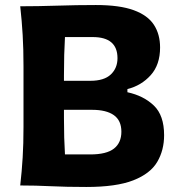

<svg xmlns="http://www.w3.org/2000/svg" viewBox="-20 -738 706 764"><path d="M323.5 6Q243 6 182.5 3Q122 0 60.5 0Q67 -57.5 70.2 -111.5Q73.5 -165.5 73.5 -232.5V-474.5Q73.5 -543.5 70.2 -598.8Q67 -654 60.5 -713Q130.5 -713 207.8 -715.5Q285 -718 361.5 -718Q456 -718 512 -697.5Q568 -677 592.5 -639.2Q617 -601.5 617 -549Q617 -480.5 579.8 -439Q542.5 -397.5 487 -383.5V-371Q551.5 -357 592.2 -318Q633 -279 633 -200Q633 -140 605.5 -93.5Q578 -47 510.5 -20.5Q443 6 323.5 6ZM238.5 -590.5Q236.5 -555.5 235.5 -519.5Q234.5 -483.5 234.5 -438V-416.5H339.5Q394.5 -416.5 421 -441.8Q447.5 -467 447.5 -506.5Q447.5 -590.5 349 -590.5ZM238.5 -123.5H339Q404 -123.5 433.5 -146.8Q463 -170 463 -214Q463 -258.5 433 -279.8Q403 -301 346.5 -301H234.5V-268Q234.5 -224.5 235.5 -190.5Q236.5 -156.5 238.5 -123.5Z"/></svg>

Font: Commissioner Flair
Style: Bold
Weight: 700
Designer: Kostas Bartsokas
Foundry: Kostas Bartsokas
Version: Version 1.000; ttfautohint (v1.8.3)